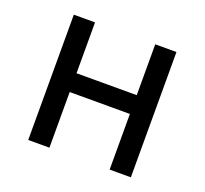

<svg xmlns="http://www.w3.org/2000/svg" viewBox="-92 -593 746 700"><g transform="rotate(20 281.0 -243.0)"><path d="M82 0V-486.1H164.3V-288.8H397.9V-486.1H480.2V0H397.9V-215.9H164.3V0Z"/></g></svg>

Font: Source Sans 3 VF
Style: Regular
Weight: 200
Designer: Paul D. Hunt
Foundry: Adobe
Version: Version 3.046;hotconv 1.0.118;makeotfexe 2.5.65603